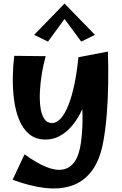

<svg xmlns="http://www.w3.org/2000/svg" viewBox="-20 -772 687 1080"><path d="M51 239 118 96Q181 142 235 165Q289 188 330.5 182Q372 176 399 138.5Q426 101 436 26Q441 -15 443 -53Q445 -91 444 -131.5Q443 -172 440 -218.5Q437 -265 432 -321.5Q427 -378 421 -450L587 -482Q590 -391 588.5 -298.5Q587 -206 580 -122Q573 -38 560 30Q541 131 495.5 190.5Q450 250 383 272.5Q316 295 231.5 285Q147 275 51 239ZM236 13Q181 13 144.5 -17.5Q108 -48 87.5 -98.5Q67 -149 59 -211Q51 -273 52 -337Q53 -401 60 -458L237 -456Q224 -410 215.5 -358.5Q207 -307 204.5 -257.5Q202 -208 207.5 -168Q213 -128 228.5 -104Q244 -80 273 -80Q299 -80 322.5 -106.5Q346 -133 365.5 -182.5Q385 -232 399 -300Q413 -368 421 -450L478 -311Q477 -266 464.5 -220Q452 -174 430.5 -132.5Q409 -91 379.5 -58Q350 -25 314 -6Q278 13 236 13ZM250 -538 172 -576 343 -752 356 -683ZM437 -538 330 -683 343 -752 514 -576Z"/></svg>

Font: Marhey Medium
Style: Regular
Weight: 500
Designer: Nur Syamsi & Bustanul Arifin
Foundry: Namelatype
Version: Version 1.000